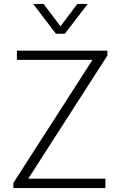

<svg xmlns="http://www.w3.org/2000/svg" viewBox="-20 -958 615 978"><path d="M48 -26 451 -653H66V-700H527V-675L124 -48H517V0H48ZM149 -938H202L288 -824L374 -938H427L310 -786H265Z"/></svg>

Font: Bai Jamjuree Light
Style: Regular
Weight: 300
Designer: Katatrad Aksorn Co.,Ltd.
Foundry: Cadson Demak Co.,Ltd.
Version: Version 1.000; ttfautohint (v1.6)